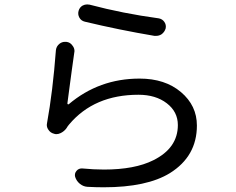

<svg xmlns="http://www.w3.org/2000/svg" viewBox="-20 -791 1040 847"><path d="M354.5 -695.3Q337.9 -699.2 330.1 -713.4Q322.3 -727.5 326.7 -743.2Q331.1 -758.8 344.7 -766.6Q354.5 -771.5 364.3 -771.5Q369.1 -771.5 375 -770.5Q522.5 -731.4 680.7 -710Q696.3 -707 705.1 -694.3Q713.9 -681.6 710.9 -666Q706.1 -649.4 692.4 -639.6Q681.6 -632.8 668.9 -632.8Q665 -632.8 661.1 -632.8Q504.9 -659.2 354.5 -695.3ZM226.6 -569.3Q228.5 -586.9 242.2 -597.7Q252.9 -606.4 266.6 -606.4Q269.5 -606.4 272.5 -606.4Q290 -604.5 299.8 -589.8Q308.6 -579.1 308.6 -565.4Q308.6 -562.5 307.6 -558.6Q302.7 -527.3 297.4 -485.8Q292 -444.3 285.6 -397.9Q279.3 -351.6 277.3 -335Q277.3 -332 279.3 -331.1Q281.2 -330.1 283.2 -331.1Q417 -444.3 595.7 -444.3Q708 -444.3 778.3 -384.8Q848.6 -325.2 848.6 -237.3Q848.6 -101.6 729.5 -27.3Q627.9 35.2 437.5 35.2Q403.3 35.2 366.2 33.2Q347.7 32.2 332.5 20Q317.4 7.8 311.5 -10.7Q307.6 -25.4 317.4 -37.1Q327.1 -48.8 342.8 -47.9Q393.6 -43 438.5 -43Q574.2 -43 656.2 -84Q764.6 -137.7 764.6 -239.3Q764.6 -297.9 715.8 -335.4Q667 -373 590.8 -373Q395.5 -373 285.2 -242.2Q278.3 -234.4 273.4 -225.6Q263.7 -211.9 248 -204.1Q238.3 -199.2 228.5 -199.2Q222.7 -199.2 217.8 -201.2Q202.1 -205.1 193.4 -218.8Q186.5 -228.5 186.5 -240.2Q186.5 -244.1 187.5 -248Q212.9 -387.7 226.6 -569.3Z"/></svg>

Font: Gen Jyuu GothicX Regular
Style: Regular
Weight: 400
Designer: [Source Han Sans]
Ryoko NISHIZUKA  (kana & ideographs); Paul D. Hunt (Latin, Greek & Cyrillic); Wenlong ZHANG  (bopomofo
Version: Version 1.002.20150607